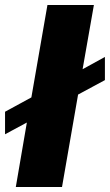

<svg xmlns="http://www.w3.org/2000/svg" viewBox="-43 -745 438 765"><path d="M20 0 64 -256.8 -22.9 -210V-299.8L82 -356.9L146 -725.1H331.1L286.1 -469.2L375 -518.1V-425.8L268.1 -368.2L204.1 0Z"/></svg>

Font: Archivo Expanded ExtraBold
Style: Italic
Weight: 800
Width: 7
Italic angle: -10°
Designer: Hector Gatti
Foundry: Omnibus-Type
Version: Version 2.001